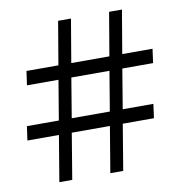

<svg xmlns="http://www.w3.org/2000/svg" viewBox="-82 -789 829 882"><g transform="rotate(-10 333.0 -348.5)"><path d="M12.7 -196.8 22 -262.2H170.9L201.7 -446.8H54.7L64 -512.2H212.9L247.1 -713.9H307.1L272.9 -512.2H450.7L484.9 -713.9H544.9L510.7 -512.2H651.9L643.1 -446.8H499.5L468.8 -262.2H611.8L603 -196.8H457.5L421.9 17.1H361.8L397.5 -196.8H219.7L184.1 17.1H124L159.7 -196.8ZM231 -262.2H408.7L439.5 -446.8H261.7Z"/></g></svg>

Font: Vidaloka
Style: Regular
Weight: 400
Designer: Cyreal (www.cyreal.org)
Foundry: Cyreal (www.cyreal.org)
Version: Version 1.011